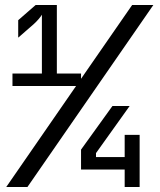

<svg xmlns="http://www.w3.org/2000/svg" viewBox="-20 -750 640 770"><path d="M5 0 285 -405H30V-455H148V-691Q144 -684 135 -673.5Q126 -663 115 -653L53 -599V-669L123 -730H208V-455H305V-434L510 -730H595L90 0ZM480 0V-70H305V-150L431 -325H500L365 -136V-120H480V-209H540V0Z"/></svg>

Font: JetBrainsMono NFM
Style: Regular
Weight: 400
Monospace: yes
Designer: Philipp Nurullin, Konstantin Bulenkov
Foundry: JetBrains
Version: Version 2.304; ttfautohint (v1.8.4.7-5d5b);Nerd Fonts 3.3.0